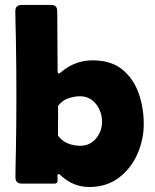

<svg xmlns="http://www.w3.org/2000/svg" viewBox="-20 -744 629 778"><path d="M562.5 -241.7Q562.5 -177.7 536.4 -119.1Q510.3 -60.5 460.9 -23.4Q411.6 13.7 341.8 13.7Q277.3 13.7 229 -30.8Q227.1 -32.2 223.9 -35.4Q220.7 -38.6 217.8 -38.6Q211.9 -38.6 212.9 -29.1Q213.9 -19.5 213.1 -9.8Q212.4 0 200.7 0H67.9Q42.5 0 42.5 -25.9Q42.5 -52.2 43.2 -78.9Q43.9 -105.5 44.4 -131.8Q45.4 -187.5 45.9 -243.2Q46.4 -298.8 46.4 -355Q46.4 -413.1 45.9 -471.2Q45.4 -529.3 44.4 -587.4Q43.9 -615.2 43 -642.8Q42 -670.4 42 -698.2Q42 -724.1 67.4 -724.1H187Q211.9 -724.1 211.9 -699.2L213.4 -459Q213.4 -457 213.9 -451.7Q214.4 -446.3 218.3 -446.3Q220.7 -446.3 223.6 -448.7Q226.6 -451.2 228.5 -452.6Q284.2 -499.5 355.5 -499.5Q430.2 -499.5 475.6 -462.4Q521 -425.3 541.7 -366.5Q562.5 -307.6 562.5 -241.7ZM304.7 -153.3Q344.7 -153.3 369.1 -182.9Q393.6 -212.4 393.6 -250.5Q393.6 -275.9 383.1 -299.6Q372.6 -323.2 352.5 -338.6Q332.5 -354 304.7 -354Q279.8 -354 255.1 -345Q230.5 -335.9 215.3 -314.9Q215.3 -285.2 215.3 -255.1Q215.3 -225.1 214.8 -194.8Q230.5 -172.9 254.6 -163.1Q278.8 -153.3 304.7 -153.3Z"/></svg>

Font: Belanosima SemiBold
Style: Regular
Weight: 600
Designer: The DocRepair Project, Santiago Orozco
Foundry: Google
Version: Version 2.000